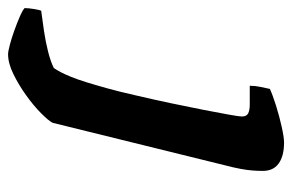

<svg xmlns="http://www.w3.org/2000/svg" viewBox="-310 -394 740 487"><g transform="rotate(90 60.5 -150.0)"><path d="M-46 200Q-53 200 -70 195.5Q-87 191 -106.5 184Q-126 177 -142 170Q-158 163 -163 158Q-163 149 -160.5 133.5Q-158 118 -156 116Q-133 113 -105.5 109Q-78 105 -52.5 98.5Q-27 92 -11 84Q-6 77 -0.5 66.5Q5 56 11.5 40Q18 24 25 1.5Q32 -21 40.5 -51.5Q49 -82 58 -122Q69 -169 78.5 -214Q88 -259 95.5 -297.5Q103 -336 107.5 -361.5Q112 -387 112 -393Q112 -405 104 -409Q96 -413 82 -413H34Q34 -427 37 -440.5Q40 -454 42 -464Q57 -471 84 -479.5Q111 -488 138 -494Q165 -500 178 -500Q212 -500 231 -486.5Q250 -473 250 -446Q250 -434 249 -420.5Q248 -407 245 -390.5Q242 -374 236 -351L128 87Q123 97 104 116Q85 135 58.5 154Q32 173 4.5 186.5Q-23 200 -46 200Z"/></g></svg>

Font: Texturina 12pt Black
Style: Italic
Weight: 900
Italic angle: -11°
Designer: Guillermo Torres Carreño
Foundry: Omnibus-Type
Version: Version 1.002